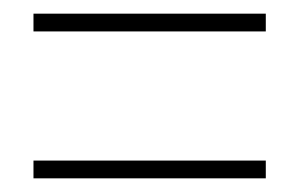

<svg xmlns="http://www.w3.org/2000/svg" viewBox="-20 -493 439 281"><path d="M29 -447V-473H369V-447ZM29 -232V-258H369V-232Z"/></svg>

Font: Noto Sans ExtraCondensed Thin
Style: Regular
Weight: 100
Width: 2
Designer: Monotype Design Team
Foundry: Monotype Imaging Inc.
Version: Version 2.013; ttfautohint (v1.8.4.7-5d5b)